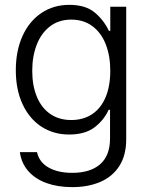

<svg xmlns="http://www.w3.org/2000/svg" viewBox="-20 -558 610 788"><path d="M61.5 66.4H131.8Q141.1 107.9 179.4 129.6Q217.8 151.4 276.4 151.4Q350.6 151.4 391.1 116Q431.6 80.6 431.6 9.8V-107.4H425.8Q406.7 -64.9 367.9 -35.4Q329.1 -5.9 263.7 -5.9Q200.2 -5.9 150.6 -37.8Q101.1 -69.8 73 -129.6Q44.9 -189.5 44.9 -269.5Q44.9 -349.6 72.5 -410.4Q100.1 -471.2 149.9 -504.6Q199.7 -538.1 264.6 -538.1Q330.6 -538.1 367.9 -507.3Q405.3 -476.6 426.8 -431.6H432.6V-530.3H498V13.7Q498 79.1 470 123Q441.9 167 391.8 188.5Q341.8 210 276.4 210Q217.3 210 171.1 193.4Q125 176.8 96.4 144.5Q67.9 112.3 61.5 66.4ZM432.6 -267.6Q432.6 -329.1 413.8 -376.7Q395 -424.3 358.9 -450.9Q322.8 -477.5 272.5 -477.5Q221.7 -477.5 185.5 -450Q149.4 -422.4 130.9 -374.8Q112.3 -327.1 112.3 -267.6Q112.3 -207.5 130.9 -161.9Q149.4 -116.2 185.5 -90.8Q221.7 -65.4 272.5 -65.4Q322.3 -65.4 358.4 -89.6Q394.5 -113.8 413.6 -159.4Q432.6 -205.1 432.6 -267.6Z"/></svg>

Font: Pretendard Std Light
Style: Regular
Weight: 300
Designer: Base glyphs from Inter by Rasmus Andersson; Hangeul glyphs from Noto Sans CJK(Source Han Sans) by Jang Soo-young and Kan
Foundry: Kil Hyung-jin
Version: Version 1.309